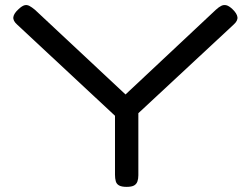

<svg xmlns="http://www.w3.org/2000/svg" viewBox="-20 -717 977 748"><path d="M885 -682Q903 -665 905 -650.5Q907 -636 890 -621L519 -276V-34Q519 -21 515.5 -10.5Q512 0 502.5 5.5Q493 11 473 11Q454 11 444 5.5Q434 0 431 -11Q428 -22 428 -36V-266L47 -621Q30 -636 32 -650.5Q34 -665 53 -682Q66 -694 75.5 -696.5Q85 -699 94.5 -694Q104 -689 116 -679L469 -349L821 -679Q833 -690 842.5 -694.5Q852 -699 862 -696.5Q872 -694 885 -682Z"/></svg>

Font: Fredoka Expanded
Style: Regular
Weight: 400
Width: 7
Designer: Ben Nathan
Foundry: Milena B. Brandão, Ben Nathan
Version: Version 2.001